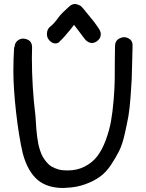

<svg xmlns="http://www.w3.org/2000/svg" viewBox="-20 -935 730 961"><path d="M277.3 -726.6V-724.6Q266.6 -716.8 255.9 -717.8Q246.1 -717.8 236.3 -724.6Q214.8 -740.2 214.8 -763.7Q214.8 -790 232.4 -802.7Q249 -814.5 276.4 -852.5Q288.1 -868.2 326.2 -902.3Q339.8 -915 355.5 -915Q356.4 -915 357.4 -915Q362.3 -915 378.9 -908.2Q384.8 -906.2 395.5 -893.6Q449.2 -828.1 451.2 -825.2Q472.7 -795.9 478.5 -785.6Q484.4 -775.4 484.4 -763.7Q484.4 -745.1 470.7 -733.4Q458 -720.7 440.4 -719.7Q429.7 -719.7 418.9 -726.6Q409.2 -732.4 402.3 -742.2Q389.6 -759.8 376 -777.3Q362.3 -795.9 350.6 -810.5Q340.8 -798.8 329.1 -783.2Q294.9 -741.2 277.3 -726.6ZM50.8 -699.2 52.7 -698.2Q53.7 -724.6 75.2 -736.3Q85.9 -742.2 97.2 -741.7Q108.4 -741.2 119.1 -736.3Q140.6 -725.6 140.6 -698.2Q139.6 -670.9 139.6 -644.5Q139.6 -501 157.2 -357.4Q158.2 -345.7 159.7 -323.2Q161.1 -300.8 162.1 -286.6Q163.1 -272.5 166 -250.5Q168.9 -228.5 171.9 -213.9Q174.8 -199.2 181.2 -180.2Q187.5 -161.1 194.8 -148.9Q202.1 -136.7 213.4 -123Q224.6 -109.4 238.8 -101.1Q252.9 -92.8 271.5 -87.4Q290 -82 312.5 -82Q315.4 -82 319.3 -82Q365.2 -82 402.3 -100.6Q441.4 -120.1 466.3 -152.3Q491.2 -184.6 509.3 -233.4Q527.3 -282.2 535.6 -328.6Q543.9 -375 548.8 -434.6Q553.7 -494.1 554.2 -537.1Q554.7 -580.1 554.7 -632.3Q554.7 -684.6 555.7 -706.1Q556.6 -732.4 579.1 -743.2Q590.8 -749 601.6 -749Q612.3 -749 623 -743.2Q643.6 -732.4 643.6 -708L641.6 -626Q640.6 -569.3 639.2 -538.1Q637.7 -506.8 633.3 -447.8Q628.9 -388.7 622.6 -353Q616.2 -317.4 604.5 -265.1Q592.8 -212.9 576.7 -180.2Q560.5 -147.5 535.6 -109.9Q510.7 -72.3 480 -50.3Q449.2 -28.3 406.2 -12.7Q363.3 2.9 312.5 4.9Q304.7 4.9 296.9 5.9Q217.8 5.9 169.9 -33.2Q118.2 -76.2 93.8 -168Q74.2 -252 60.5 -373Q46.9 -494.1 46.9 -580.1Q46.9 -639.6 50.8 -699.2Z"/></svg>

Font: sage sans
Style: Regular
Weight: 400
Version: Version 001.032